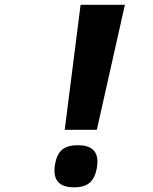

<svg xmlns="http://www.w3.org/2000/svg" viewBox="-20 -779 640 804"><path d="M317.5 -759H503L385.5 -235.5H251ZM208 -64.5Q208 -75 210.5 -91.5Q218 -134 240.5 -152.5Q263 -171 306 -171Q388 -171 388 -102Q388 -91.5 385.5 -75Q377.5 -32.5 355.2 -13.5Q333 5.5 290.5 5.5Q208 5.5 208 -64.5Z"/></svg>

Font: JuliaMono ExtraBold
Style: Italic
Weight: 800
Italic angle: -9°
Monospace: yes
Designer: cormullion
Foundry: corm
Version: Version 0.057; ttfautohint (v1.8.4)